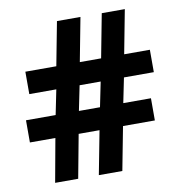

<svg xmlns="http://www.w3.org/2000/svg" viewBox="-80 -787 806 861"><g transform="rotate(-10 323.0 -356.5)"><path d="M488 -412 465 -299H591V-198H446L408 0H301L339 -198H244L207 0H102L138 -198H22V-299H157L180 -412H57V-514H198L236 -713H343L305 -514H402L440 -713H545L507 -514H624V-412ZM263 -299H359L382 -412H286Z"/></g></svg>

Font: Noto Sans Bamum
Style: Regular
Weight: 400
Designer: Monotype Design Team
Foundry: Monotype Imaging Inc.
Version: Version 2.001